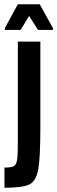

<svg xmlns="http://www.w3.org/2000/svg" viewBox="-20 -884 269 904"><path d="M64 -218V-688H170V-285Q170 -141 160 -86Q150 -31 118 -15.5Q86 0 1 0V-95Q33 -95 45 -101.5Q57 -108 60.5 -131.5Q64 -155 64 -218ZM3 -743V-752L64 -864H167L229 -752V-743H159L117 -809L77 -743Z"/></svg>

Font: Saira Ultra Condensed
Style: Bold
Weight: 700
Width: 1
Designer: Hector Gatti with collaboration of the Omnibus-Type team
Foundry: Omnibus-Type
Version: Version 1.001; ttfautohint (v1.8)